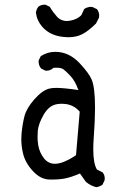

<svg xmlns="http://www.w3.org/2000/svg" viewBox="-20 -756 540 809"><path d="M421.4 -3.9Q421.4 -19 412.1 -29.8L388.7 -41.5L387.7 -43Q373 -68.4 373 -127.9Q373 -149.9 375 -176.3Q380.4 -248.5 380.4 -300.8Q380.4 -387.7 366.2 -420.9Q354.5 -447.8 316.9 -488.3Q271.5 -537.6 212.9 -537.6Q180.2 -537.6 151.9 -519.5L143.1 -502Q142.6 -499.5 142.6 -496.1Q142.6 -492.7 143.6 -487.8Q145.5 -476.6 153.3 -467.3L170.9 -458.5Q173.3 -458 175.3 -458Q191.9 -458 204.1 -469.2L205.1 -470.2Q212.9 -470.7 218.3 -470.7Q237.8 -470.7 246.6 -464.4Q256.8 -457.5 276.4 -436.5Q295.9 -415.5 307.6 -383.3L310.5 -376.5Q249 -385.7 217.3 -385.7Q197.3 -385.7 186 -382.3Q156.7 -374 124.3 -336.9Q91.8 -299.8 83.3 -267.1Q74.7 -234.4 70.8 -192.9Q69.8 -181.2 69.8 -169.4Q69.8 -140.1 76.7 -110.8Q85.9 -70.3 118.7 -35.2Q150.4 -0.5 188.5 0.5Q194.3 0.5 199.7 0.5Q231.9 0.5 255.4 -4.4Q282.7 -10.3 316.9 -24.9L342.3 10.7Q362.3 26.9 385.7 32.7Q399.4 30.8 411.6 22.5L420.4 4.4Q421.4 0 421.4 -3.9ZM211.4 -65.9Q184.6 -65.9 166.5 -87.4Q146.5 -112.3 141.1 -144Q138.2 -163.1 138.2 -178.2Q138.2 -193.4 139.2 -204.6Q142.1 -234.9 164.1 -272.9Q186.5 -311.5 219.2 -316.9Q231 -318.8 238 -318.8Q245.1 -318.8 248.5 -318.4Q273.4 -317.4 293.9 -304.7Q305.7 -297.4 315.9 -285.6L300.3 -102.1Q280.3 -88.9 268.6 -83Q256.8 -77.1 249.5 -74.2Q228 -65.9 211.4 -65.9ZM269 -599.1Q303.7 -599.1 330.1 -613.8Q354 -627 384.3 -656.7L397 -681.2Q397.9 -685.5 397.9 -689.9Q397.9 -705.1 388.7 -717.3L370.6 -726.1Q366.2 -727.1 363.8 -727.1Q361.3 -727.1 358.6 -727.1Q356 -727.1 351.6 -725.6Q342.3 -723.6 334.5 -717.8L323.2 -692.9Q306.2 -673.8 273.4 -668.5Q267.6 -667.5 260.3 -667.5Q252.9 -667.5 245.1 -669.9Q231 -673.8 220.2 -685.5Q202.1 -706.1 189.9 -727.1L172.9 -735.8Q170.4 -736.3 168 -736.3Q152.3 -736.3 141.6 -727.5Q133.3 -716.8 131.3 -703.1Q135.3 -669.4 157.7 -643.6Q176.3 -622.6 200 -612.3Q223.6 -602.1 250.5 -600.1Q261.7 -599.1 269 -599.1Z"/></svg>

Font: Bakudai
Style: Light
Weight: 300
Version: Version 1.48